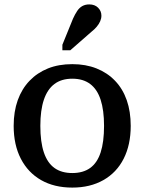

<svg xmlns="http://www.w3.org/2000/svg" viewBox="-20 -839 656 871"><path d="M573 -268Q573 -182 541 -119Q509 -56 449 -22Q389 12 308 12Q226 12 166.5 -22Q107 -56 74.5 -119Q42 -182 42 -268Q42 -333 60.5 -384.5Q79 -436 114 -472.5Q149 -509 197.5 -528.5Q246 -548 308 -548Q369 -548 418 -528.5Q467 -509 502 -472.5Q537 -436 555 -384.5Q573 -333 573 -268ZM163 -268Q163 -195 179 -147.5Q195 -100 227 -77Q259 -54 308 -54Q357 -54 389 -77Q421 -100 436.5 -147.5Q452 -195 452 -268Q452 -339 436.5 -386.5Q421 -434 389 -458Q357 -482 308 -482Q259 -482 227 -458Q195 -434 179 -386.5Q163 -339 163 -268ZM311 -754Q320 -774 330 -789Q340 -804 353.5 -811.5Q367 -819 385 -819Q410 -819 425 -804Q440 -789 440 -768Q440 -755 434.5 -742.5Q429 -730 419 -718Q409 -706 395 -695L299 -611H263V-636Z"/></svg>

Font: Roboto Serif SemiCondensed Medium
Style: Regular
Weight: 500
Width: 4
Designer: Greg Gazdowicz
Foundry: Commercial Type
Version: Version 1.007